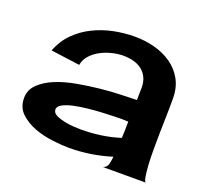

<svg xmlns="http://www.w3.org/2000/svg" viewBox="-98 -636 819 764"><g transform="rotate(20 312.0 -254.5)"><path d="M408.2 11.7Q424.8 6.8 428.7 -10.3Q432.6 -27.3 433.6 -41Q389.6 -27.3 344.7 -20.5Q299.8 -13.7 254.9 -13.7Q225.6 -13.7 185.1 -18.6Q144.5 -23.4 107.9 -37.1Q71.3 -50.8 45.4 -75.2Q19.5 -99.6 19.5 -139.6Q19.5 -173.8 44.4 -198.2Q69.3 -222.7 108.4 -238.8Q147.5 -254.9 196.3 -263.7Q245.1 -272.5 292 -277.3Q338.9 -282.2 379.9 -283.2Q420.9 -284.2 444.3 -285.2Q444.3 -298.8 444.8 -311.5Q445.3 -324.2 445.3 -337.9Q445.3 -362.3 436.5 -380.4Q427.7 -398.4 412.6 -410.2Q397.5 -421.9 377 -427.2Q356.4 -432.6 334 -432.6Q312.5 -432.6 287.6 -426.8Q262.7 -420.9 240.2 -409.2Q217.8 -397.5 201.2 -379.4Q184.6 -361.3 180.7 -337.9L57.6 -354.5Q75.2 -399.4 106.4 -430.7Q137.7 -461.9 177.2 -481.4Q216.8 -501 261.7 -510.3Q306.6 -519.5 351.6 -519.5Q394.5 -519.5 435.1 -508.8Q475.6 -498 507.3 -476.1Q539.1 -454.1 558.1 -419.9Q577.1 -385.7 577.1 -338.9Q577.1 -289.1 575.7 -239.7Q574.2 -190.4 574.2 -140.6Q574.2 -131.8 574.2 -108.9Q574.2 -85.9 575.7 -61Q577.1 -36.1 580.1 -15.1Q583 5.9 588.9 11.7ZM152.3 -139.6Q152.3 -125 168 -117.2Q183.6 -109.4 204.6 -105Q225.6 -100.6 246.1 -99.6Q266.6 -98.6 275.4 -98.6Q316.4 -98.6 358.4 -104.5Q400.4 -110.4 439.5 -123Q440.4 -140.6 440.9 -158.2Q441.4 -175.8 441.4 -192.4L416 -193.4Q407.2 -193.4 384.3 -192.9Q361.3 -192.4 332 -190.9Q302.7 -189.5 271 -186Q239.3 -182.6 212.9 -176.8Q186.5 -170.9 169.4 -161.6Q152.3 -152.3 152.3 -139.6Z"/></g></svg>

Font: Cherry Cream Soda
Style: Regular
Weight: 400
Designer: Font Diner, Inc
Foundry: Font Diner, Inc
Version: Version 1.001